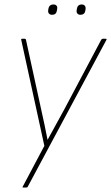

<svg xmlns="http://www.w3.org/2000/svg" viewBox="-20 -652 496 857"><path d="M84 185Q78 185 82 180L178 -1L75 -473Q73 -479 79 -479H90Q95 -479 96 -474L163 -167Q171 -133 178 -98.5Q185 -64 192 -29H193Q211 -62 229.5 -95.5Q248 -129 266 -162L432 -475Q435 -479 439 -479H451Q454 -479 455.5 -477.5Q457 -476 455 -474L104 181Q103 185 97 185ZM339 -586Q330 -586 325.5 -591.5Q321 -597 322 -605L323 -612Q326 -632 345 -632Q354 -632 358.5 -626.5Q363 -621 362 -612L361 -605Q358 -586 339 -586ZM213 -586Q203 -586 198.5 -591.5Q194 -597 195 -605L196 -612Q199 -632 219 -632Q228 -632 232.5 -626.5Q237 -621 235 -612L234 -605Q231 -586 213 -586Z"/></svg>

Font: Sofia Sans Semi Condensed Thin
Style: Italic
Weight: 250
Italic angle: -9°
Version: Version 4.100